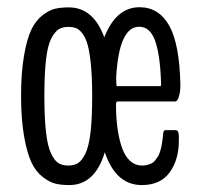

<svg xmlns="http://www.w3.org/2000/svg" viewBox="-20 -518 567 543"><path d="M173.3 -49.8Q189.9 -49.8 200.9 -56.9Q211.9 -64 221.7 -84Q231.4 -104 236.1 -144.3Q240.7 -184.6 240.7 -246.6Q240.7 -296.9 237.3 -332.8Q233.9 -368.7 228.3 -389.6Q222.7 -410.6 213.6 -422.6Q204.6 -434.6 195.6 -438.2Q186.5 -441.9 173.3 -441.9Q156.7 -441.9 145.8 -435.1Q134.8 -428.2 124.8 -408.7Q114.7 -389.2 110.1 -348.9Q105.5 -308.6 105.5 -246.6Q105.5 -184.6 110.1 -144.5Q114.7 -104.5 124.3 -84.2Q133.8 -64 145 -56.9Q156.2 -49.8 173.3 -49.8ZM310.5 -274.4H434.6Q435.5 -274.4 435.5 -283.2Q433.1 -361.8 418.9 -402.1Q404.8 -442.4 373.5 -442.4Q316.9 -442.4 308.6 -300.8Q308.6 -274.4 310.5 -274.4ZM485.8 -120.1Q485.8 -65.9 459.7 -30.3Q433.6 5.4 380.9 5.4Q307.6 5.4 276.4 -87.4Q248.5 5.4 175.8 5.4Q153.8 5.4 137.2 1.5Q120.6 -2.4 101.1 -17.3Q81.5 -32.2 69.1 -58.3Q56.6 -84.5 48.1 -132.6Q39.6 -180.7 39.6 -246.6Q39.6 -312.5 47.9 -360.4Q56.2 -408.2 68.6 -434.1Q81.1 -460 100.3 -474.9Q119.6 -489.7 136.2 -493.4Q152.8 -497.1 174.8 -497.1Q243.7 -497.1 274.9 -412.6Q308.6 -497.6 374.5 -497.6Q429.2 -497.6 458.5 -445.6Q487.8 -393.6 490.2 -277.3Q490.2 -272 489.5 -262.9Q488.8 -253.9 485.1 -242.4Q481.4 -231 475.1 -231H312Q308.1 -231 308.1 -220.7Q308.1 -184.6 312.3 -155Q316.4 -125.5 324.7 -101.1Q333 -76.7 347.7 -63.2Q362.3 -49.8 382.3 -49.8Q390.6 -49.8 397.9 -52Q405.3 -54.2 410.4 -56.9Q415.5 -59.6 419.9 -65.9Q424.3 -72.3 427 -75.9Q429.7 -79.6 432.4 -88.6Q435.1 -97.7 436 -101.1Q437 -104.5 438.5 -115.2Q439.9 -126 440.2 -127.7Q440.4 -129.4 441.4 -140.1Q442.4 -149.9 447.8 -149.9H476.6Q485.8 -149.9 485.8 -132.3Z"/></svg>

Font: BenchNine
Style: Regular
Weight: 400
Designer: Vernon Adams
Foundry: Vernon Adams
Version: Version 1 ; ttfautohint (v0.92.18-e454-dirty) -l 8 -r 50 -G 